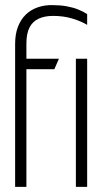

<svg xmlns="http://www.w3.org/2000/svg" viewBox="-20 -729 400 749"><path d="M320 -632V-674Q305 -684 285 -692Q265 -700 240 -704.5Q215 -709 186 -709Q155 -710 127.5 -700.5Q100 -691 80.5 -672Q61 -653 50 -624.5Q39 -596 39 -558V0H83V-459H192L210 -500H83V-559Q83 -598 95 -621.5Q107 -645 130.5 -656Q154 -667 187 -667Q228 -667 262.5 -656.5Q297 -646 320 -632ZM320 0V-500H276V0Z"/></svg>

Font: Advent Pro Light
Style: Regular
Weight: 300
Version: Version 3.000